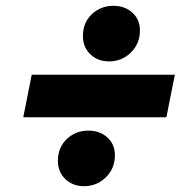

<svg xmlns="http://www.w3.org/2000/svg" viewBox="-20 -680 649 660"><path d="M265 -556Q265 -602 295.5 -631Q326 -660 370 -660Q409 -660 435 -636.5Q461 -613 461 -575Q461 -530 430 -499.5Q399 -469 355 -469Q316 -469 290.5 -493.5Q265 -518 265 -556ZM89 -423H581L552 -277H60ZM179 -127Q179 -173 209.5 -202Q240 -231 284 -231Q323 -231 349 -207.5Q375 -184 375 -146Q375 -101 344 -70.5Q313 -40 269 -40Q230 -40 204.5 -64.5Q179 -89 179 -127Z"/></svg>

Font: Idrija
Style: Italic
Weight: 800
Italic angle: -11.3°
Designer: Julieta Ulanovsky
Foundry: Julieta Ulanovsky
Version: Version 7.200